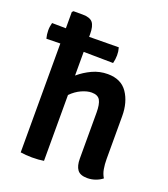

<svg xmlns="http://www.w3.org/2000/svg" viewBox="-140 -833 822 937"><g transform="rotate(20 271.0 -365.0)"><path d="M195 0Q169.5 4.5 134 4.5Q101.5 4.5 74 0V-565.5L2 -564Q-3.5 -585 -3.5 -605.5Q-3.5 -616.5 -2.2 -625.2Q-1 -634 2 -645.5L74 -644.5V-729L80.5 -735.5H128Q166 -735.5 180.5 -717.8Q195 -700 195 -658.5V-644L348.5 -645.5Q351.5 -634 352.8 -625.2Q354 -616.5 354 -605.5Q354 -585 348.5 -564L195 -566V-443Q226 -469.5 263.5 -487Q301 -504.5 343.5 -504.5Q413 -504.5 446 -456Q479 -407.5 479 -335V-113Q479 -85.5 483.2 -61.5Q487.5 -37.5 499 -19.5Q485 -8 464.5 -0.5Q444 7 421.5 7Q384.5 7 370 -12.8Q355.5 -32.5 355.5 -70.5V-308.5Q355.5 -352.5 344 -372.8Q332.5 -393 300.5 -393Q277 -393 248.2 -380Q219.5 -367 195 -342Z"/></g></svg>

Font: Signika Negative SemiBold
Style: Regular
Weight: 600
Designer: Anna Giedryś
Foundry: Anna Giedryś
Version: Version 2.000; ttfautohint (v1.8.3) -l 8 -r 50 -G 200 -x 9 -